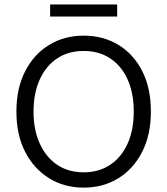

<svg xmlns="http://www.w3.org/2000/svg" viewBox="-20 -848 765 878"><path d="M362.5 10Q274.2 10 204.6 -32.9Q135 -75.8 95 -153.8Q55 -231.7 55 -337.5Q55 -444.2 95 -522.1Q135 -600 204.6 -642.5Q274.2 -685 362.5 -685Q451.7 -685 521.2 -642.9Q590.8 -600.8 630.4 -522.9Q670 -445 670 -337.5Q670 -231.7 630 -153.3Q590 -75 520.8 -32.5Q451.7 10 362.5 10ZM362.5 -60Q432.5 -60 484.2 -94.6Q535.8 -129.2 563.8 -191.7Q591.7 -254.2 591.7 -337.5Q591.7 -421.7 563.8 -484.2Q535.8 -546.7 484.2 -580.8Q432.5 -615 362.5 -615Q292.5 -615 241.2 -580.8Q190 -546.7 161.7 -484.2Q133.3 -421.7 133.3 -337.5Q133.3 -254.2 161.7 -191.7Q190 -129.2 241.2 -94.6Q292.5 -60 362.5 -60ZM209.2 -772.5V-827.5H515.8V-772.5Z"/></svg>

Font: Funnel Sans Light
Style: Regular
Weight: 300
Designer: NORD ID, Kristian Moeller
Foundry: Dicotype
Version: Version 1.000